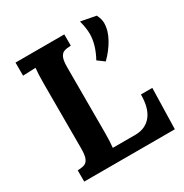

<svg xmlns="http://www.w3.org/2000/svg" viewBox="-166 -847 936 978"><g transform="rotate(-30 302.0 -358.5)"><path d="M542 -650Q542 -606 516.5 -560Q491 -514 451 -475L412 -504Q451 -575 451 -638Q451 -672 439 -717L528 -700Q542 -672 542 -650ZM266 -547V-164Q266 -110 262 -76H396Q456 -77 489 -118.5Q522 -160 522 -240H589L583 0H50V-66Q77 -67 91 -72.5Q105 -78 113 -96Q121 -114 121 -153V-536Q121 -592 125 -626L50 -623V-700H337V-634Q310 -633 296 -627.5Q282 -622 274 -604Q266 -586 266 -547Z"/></g></svg>

Font: Sumana
Style: Bold
Weight: 700
Designer: Cyreal, Alexei Vanyashin (Devanagari), Olga Karpushina (Latin)
Foundry: Cyreal
Version: Version 1.015;PS 001.015;hotconv 1.0.70;makeotf.lib2.5.58329